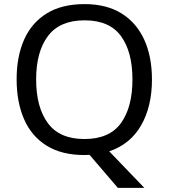

<svg xmlns="http://www.w3.org/2000/svg" viewBox="-20 -745 821 935"><path d="M720 -358Q720 -227 667.5 -135Q615 -43 512 -8L683 170H554L416 9Q410 9 403.5 9.5Q397 10 391 10Q280 10 206.5 -36Q133 -82 97 -165Q61 -248 61 -359Q61 -469 97 -551Q133 -633 206.5 -679Q280 -725 392 -725Q499 -725 572 -679.5Q645 -634 682.5 -551.5Q720 -469 720 -358ZM156 -358Q156 -223 213 -145.5Q270 -68 391 -68Q513 -68 569 -145.5Q625 -223 625 -358Q625 -493 569 -569.5Q513 -646 392 -646Q271 -646 213.5 -569.5Q156 -493 156 -358Z"/></svg>

Font: Noto Sans Khudawadi
Style: Regular
Weight: 400
Designer: Monotype Design Team
Foundry: Monotype Imaging Inc.
Version: Version 2.003; ttfautohint (v1.8.4.7-5d5b)